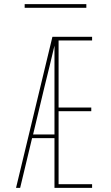

<svg xmlns="http://www.w3.org/2000/svg" viewBox="-20 -914 540 934"><path d="M58 0 235 -735H428V-717H265V-391H424V-373H265V-18H428V0H245V-242H136L78 0ZM141 -260H245V-692Q233 -642 221 -591.5Q209 -541 196 -490ZM400 -876H100V-894H400Z"/></svg>

Font: Iosevka Thin
Style: Regular
Weight: 100
Monospace: yes
Designer: Belleve Invis
Foundry: Belleve Invis
Version: Version 32.5.0; ttfautohint (v1.8.4)